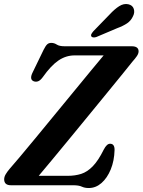

<svg xmlns="http://www.w3.org/2000/svg" viewBox="-20 -933 718 967"><path d="M348 0H35Q1 0 1 -30Q1 -42.5 9 -55.8Q17 -69 28 -82Q44.5 -100.5 79.2 -141.8Q114 -183 159.2 -238Q204.5 -293 254.2 -353.5Q304 -414 351.8 -472.2Q399.5 -530.5 438.8 -578Q478 -625.5 502 -654H356Q312 -654 274.2 -628.2Q236.5 -602.5 195.5 -544.5Q183 -527.5 171.5 -523.5Q160 -519.5 149 -524Q127 -533.5 144.5 -568.5L199.5 -682Q209.5 -702 217.5 -709.5Q225.5 -717 238.5 -717Q253 -717 266 -708.5Q279 -700 305.5 -700H643Q678 -700 678 -674.5Q678 -663 669.2 -650.2Q660.5 -637.5 647 -622.5Q631 -602.5 597.5 -561Q564 -519.5 519.2 -465Q474.5 -410.5 425.2 -350.2Q376 -290 328.2 -232Q280.5 -174 240.5 -125.8Q200.5 -77.5 175 -47.5H322Q358 -47.5 388.8 -57.2Q419.5 -67 447.2 -95.5Q475 -124 502.5 -179.5Q518 -209.5 534.5 -209Q557.5 -209 557 -177.5Q555.5 -123 537.8 -79.8Q520 -36.5 491.2 -11.2Q462.5 14 427 14Q406.5 14 391.8 7Q377 0 348 0ZM532 -860Q557.5 -887.5 580.5 -902Q603.5 -916.5 626.5 -911.5Q648 -906.5 653.8 -888.2Q659.5 -870 650 -851.5Q640 -829 620 -815.5Q600 -802 570 -791L465 -746.5Q457.5 -744 450.2 -744.5Q443 -745 440 -750Q437 -756 440.8 -762.5Q444.5 -769 450.5 -776Z"/></svg>

Font: Fraunces 72pt Soft SemiBold
Style: Italic
Weight: 600
Italic angle: -16°
Version: Version 1.000;[b76b70a41]